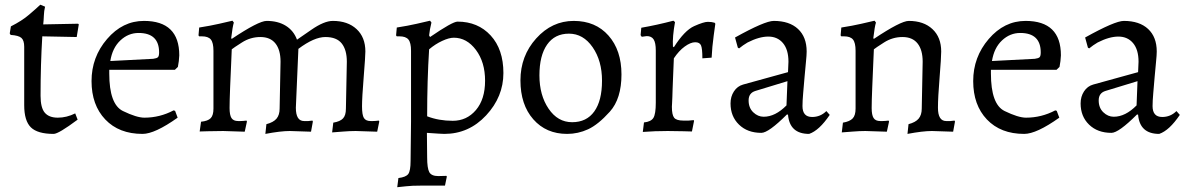

<svg xmlns="http://www.w3.org/2000/svg" viewBox="-20 -552 4998 809"><path d="M82 -108.9V-355Q82 -381.8 70.1 -392.3Q58.1 -402.8 24.9 -404.8L21 -411.1L25.9 -440.9Q73.2 -464.8 102.5 -490.2Q131.8 -515.1 149.9 -532.2L169.9 -523.9Q165.5 -505.9 164.8 -486.3Q164.1 -466.8 162.1 -449.2L309.1 -452.1L312 -449.2L303.2 -396L158.2 -398.9Q150.9 -279.3 150.9 -148.9Q150.9 -98.1 168.7 -77.1Q186.5 -56.2 223.6 -56.2Q260.7 -56.2 296.9 -74.2L307.1 -47.9Q226.6 12.2 206.1 12.2Q138.2 12.2 110.1 -15.4Q82 -43 82 -108.9Z M586.4 -463.9Q735.4 -463.9 735.4 -318.8Q734.4 -294.4 729.5 -270L716.8 -257.8H440.4V-242.2Q440.4 -112.3 498 -84.2Q555.7 -56.2 588.4 -56.2Q653.3 -56.2 711.4 -86.9L717.8 -85L728.5 -56.2Q632.3 12.2 580.6 12.2Q481.4 12.2 423.6 -48.6Q365.7 -109.4 365.7 -210.4Q365.7 -311.5 431.2 -387.7Q496.6 -463.9 586.4 -463.9ZM650.4 -331.1Q650.4 -413.1 564 -413.1Q520.5 -413.1 487.1 -381.6Q453.6 -350.1 444.8 -294.9L625.5 -304.2Q640.6 -306.2 645.5 -311Q650.4 -315.9 650.4 -331.1Z M1279.3 -42Q1281.7 -42 1296.4 -43.9L1298.3 -40L1290.5 2.9L1201.2 0Q1162.6 0 1098.1 12.2L1102.5 -28.8Q1132.3 -36.6 1145.3 -52.2Q1158.2 -67.9 1158.2 -94.2L1162.1 -292Q1162.1 -341.8 1140.6 -368.9Q1119.1 -396 1077.1 -396Q1035.2 -396 999.3 -373Q963.4 -350.1 956.5 -344.2Q955.6 -318.4 953.9 -282.2Q952.1 -246.1 949.7 -185.8Q947.3 -125.5 947.3 -96.7Q947.3 -67.4 955.3 -54.7Q963.4 -42 983.4 -42H993.7Q1003.9 -42 1018.6 -43.9L1020.5 -40L1011.2 2.9L920.4 0L855.5 1Q837.4 2 821.3 2L827.1 -39.1Q856 -42 867.7 -54Q879.4 -65.9 879.4 -94.2V-337.9Q879.4 -372.1 868.4 -385.5Q857.4 -398.9 830.6 -398.9H819.3L816.4 -402.8L819.3 -436Q866.7 -443.4 902.8 -451.7Q938.5 -460 959.5 -464.8L965.3 -457Q960 -440.4 954.1 -391.1L956.5 -388.2Q1069.8 -463.9 1103.5 -463.9Q1151.4 -463.9 1184.3 -443.4Q1217.3 -422.9 1231.4 -384.8Q1237.3 -388.7 1291.5 -426.3Q1345.7 -463.9 1382.3 -463.9Q1445.3 -463.9 1482.4 -429.4Q1519.5 -395 1519.5 -335Q1519.5 -315.4 1512.5 -228Q1505.4 -140.6 1505.4 -104Q1505.4 -67.4 1513.4 -54.7Q1521.5 -42 1541.5 -42H1551.8Q1562.5 -42 1576.2 -43.9L1578.1 -40L1569.3 2.9L1478.5 0Q1454.1 0 1424.8 2.4Q1395.5 4.9 1379.4 5.9L1384.3 -35.2Q1413.1 -40 1425.3 -53Q1437.5 -65.9 1437.5 -94.2L1441.4 -292Q1441.4 -341.8 1419.9 -368.9Q1398.4 -396 1351.1 -396Q1303.7 -396 1237.3 -346.2L1226.6 -98.1Q1226.6 -42 1261.2 -42Z M1892.1 -393.1Q1872.1 -393.1 1843 -379.6Q1814 -366.2 1788.1 -344.2Q1779.8 -213.4 1779.8 -62Q1828.6 -43 1887.7 -43Q1946.8 -43 1985.4 -88.4Q2023.9 -133.8 2023.9 -211.9Q2023.9 -290 1985.4 -341.6Q1946.8 -393.1 1892.1 -393.1ZM1759.8 230Q1713.4 230 1690.9 232.9Q1668.9 235.8 1653.8 236.8L1658.7 198.2Q1690.9 194.3 1700.4 180.9Q1710 167.5 1710 126L1711.9 -40V-337.9Q1711.9 -372.1 1700.9 -385.5Q1689.9 -398.9 1663.1 -398.9H1651.9L1648.9 -402.8L1651.9 -436Q1699.2 -443.4 1735.4 -451.7Q1771 -460 1792 -464.8L1797.9 -457Q1790.5 -427.2 1788.1 -402.8L1792 -396Q1886.7 -460.9 1907.7 -460.9Q1993.7 -460.9 2047.4 -402.6Q2101.1 -344.2 2101.1 -244.1Q2101.1 -144 2028.3 -65.9Q1955.6 12.2 1852.1 12.2Q1840.3 12.2 1778.8 7.8L1779.8 110.8Q1779.8 156.7 1788.8 173.3Q1797.9 189.9 1826.7 189.9L1860.8 189L1862.8 191.9L1855 230Z M2390.6 -37.1Q2451.7 -37.1 2484.1 -82.5Q2516.6 -127.9 2516.6 -211.9Q2516.6 -295.9 2477.1 -353Q2437.5 -410.2 2377.4 -410.2Q2317.4 -410.2 2285.2 -364Q2252.9 -317.9 2252.9 -234.4Q2252.9 -150.9 2291.5 -94Q2330.1 -37.1 2390.6 -37.1ZM2369.6 12.2Q2281.2 12.2 2227.1 -49.3Q2172.9 -110.8 2172.9 -213.4Q2172.9 -316.4 2239.3 -390.1Q2305.7 -463.9 2397.5 -463.9Q2489.3 -463.9 2543.9 -402.1Q2598.6 -340.3 2598.6 -238.3Q2598.6 -136.2 2549.6 -81.5Q2500.5 -26.9 2458 -7.3Q2415.5 12.2 2369.6 12.2Z M2881.3 -43.9Q2884.8 -43.9 2903.3 -45.9L2904.3 -42L2895.5 2Q2877.4 2 2859.4 1L2793.5 0Q2739.3 0 2688.5 3.9L2693.4 -36.1Q2723.1 -39.1 2733.2 -55.4Q2743.2 -71.8 2743.2 -119.1V-338.9Q2743.2 -372.1 2734.1 -386Q2725.1 -399.9 2705.1 -399.9L2684.1 -397L2679.2 -403.8L2682.1 -435.1Q2747.1 -446.3 2817.4 -464.8L2824.2 -459Q2813 -397.5 2815.4 -356L2819.3 -353Q2864.3 -423.8 2904.8 -441.9Q2945.3 -460 2962.4 -460Q2979.5 -460 2991.2 -456.1L2994.1 -452.1L2987.3 -402.8Q2980.5 -353.5 2978.5 -309.1L2939.5 -306.2Q2939.5 -347.2 2933.8 -360.6Q2928.2 -374 2909.2 -374Q2890.1 -374 2865.2 -356Q2840.3 -337.9 2819.3 -306.2Q2817.4 -254.4 2815.9 -224.1Q2814.5 -193.8 2814 -176Q2813.5 -158.2 2813 -143.1Q2812.5 -127.9 2811.8 -116.9Q2811 -106 2811 -102.1Q2811 -67.9 2820.6 -55.9Q2830.1 -43.9 2859.4 -43.9Z M3197.8 -60.1Q3246.6 -60.1 3293.9 -107.9L3297.9 -210L3163.1 -168.9Q3134.3 -160.2 3134.3 -128.9Q3134.3 -97.7 3153.8 -78.9Q3173.3 -60.1 3197.8 -60.1ZM3188 7.8Q3129.4 7.8 3093.8 -26.9Q3058.1 -61.5 3058.1 -116.2Q3058.1 -145 3072.5 -167Q3086.9 -189 3111.3 -195.8L3300.3 -248L3302.2 -292Q3302.2 -342.8 3279.1 -370.4Q3255.9 -397.9 3217.3 -397.9Q3178.7 -397.9 3129.9 -373Q3110.8 -361.8 3094.2 -348.1L3088.9 -351.1L3077.1 -394Q3202.6 -463.9 3240.2 -463.9Q3306.2 -463.9 3342.5 -429.9Q3378.9 -396 3378.9 -335Q3378.9 -320.8 3376 -292Q3373 -263.2 3370.1 -228.5Q3367.2 -193.8 3364.3 -160.4Q3361.3 -127 3361.3 -105Q3361.3 -59.1 3401.9 -59.1Q3437 -59.1 3461.9 -84L3476.1 -67.9Q3431.6 -2 3389.2 12.2Q3307.1 12.2 3300.3 -68.8L3295.9 -69.8Q3218.3 7.8 3188 7.8Z M3984.9 -42Q3987.3 -42 4002 -43.9L4003.9 -40L3996.1 2.9L3906.7 0Q3868.2 0 3803.7 12.2L3808.1 -28.8Q3837.9 -36.6 3850.8 -52.2Q3863.8 -67.9 3863.8 -94.2L3867.7 -292Q3867.7 -341.8 3846.2 -368.9Q3824.7 -396 3782.7 -396Q3740.7 -396 3704.8 -373Q3668.9 -350.1 3662.1 -344.2Q3661.1 -318.4 3659.4 -282.2Q3657.7 -246.1 3655.3 -185.8Q3652.8 -125.5 3652.8 -96.7Q3652.8 -67.4 3660.9 -54.7Q3668.9 -42 3689 -42H3699.2Q3709.5 -42 3724.1 -43.9L3726.1 -40L3716.8 2.9L3626 0Q3602.1 0 3572.8 2.4Q3543.5 4.9 3526.9 5.9L3531.7 -35.2Q3560.5 -40 3572.8 -53Q3585 -65.9 3585 -94.2V-337.9Q3585 -372.1 3574 -385.5Q3563 -398.9 3536.1 -398.9H3524.9L3522 -402.8L3524.9 -436Q3572.3 -443.4 3608.4 -451.7Q3644 -460 3665 -464.8L3670.9 -457Q3665.5 -440.4 3659.7 -391.1L3662.1 -388.2Q3775.4 -463.9 3809.1 -463.9Q3872.1 -463.9 3908.9 -429.4Q3945.8 -395 3945.8 -335Q3945.8 -309.6 3939 -225.1Q3932.1 -140.6 3932.1 -98.1Q3932.1 -42 3966.8 -42Z M4301.3 -463.9Q4450.2 -463.9 4450.2 -318.8Q4449.2 -294.4 4444.3 -270L4431.6 -257.8H4155.3V-242.2Q4155.3 -112.3 4212.9 -84.2Q4270.5 -56.2 4303.2 -56.2Q4368.2 -56.2 4426.3 -86.9L4432.6 -85L4443.4 -56.2Q4347.2 12.2 4295.4 12.2Q4196.3 12.2 4138.4 -48.6Q4080.6 -109.4 4080.6 -210.4Q4080.6 -311.5 4146 -387.7Q4211.4 -463.9 4301.3 -463.9ZM4365.2 -331.1Q4365.2 -413.1 4278.8 -413.1Q4235.4 -413.1 4201.9 -381.6Q4168.5 -350.1 4159.7 -294.9L4340.3 -304.2Q4355.5 -306.2 4360.4 -311Q4365.2 -315.9 4365.2 -331.1Z M4672.9 -60.1Q4721.7 -60.1 4769 -107.9L4772.9 -210L4638.2 -168.9Q4609.4 -160.2 4609.4 -128.9Q4609.4 -97.7 4628.9 -78.9Q4648.4 -60.1 4672.9 -60.1ZM4663.1 7.8Q4604.5 7.8 4568.8 -26.9Q4533.2 -61.5 4533.2 -116.2Q4533.2 -145 4547.6 -167Q4562 -189 4586.4 -195.8L4775.4 -248L4777.3 -292Q4777.3 -342.8 4754.2 -370.4Q4731 -397.9 4692.4 -397.9Q4653.8 -397.9 4605 -373Q4585.9 -361.8 4569.3 -348.1L4564 -351.1L4552.2 -394Q4677.7 -463.9 4715.3 -463.9Q4781.2 -463.9 4817.6 -429.9Q4854 -396 4854 -335Q4854 -320.8 4851.1 -292Q4848.1 -263.2 4845.2 -228.5Q4842.3 -193.8 4839.4 -160.4Q4836.4 -127 4836.4 -105Q4836.4 -59.1 4877 -59.1Q4912.1 -59.1 4937 -84L4951.2 -67.9Q4906.7 -2 4864.3 12.2Q4782.2 12.2 4775.4 -68.8L4771 -69.8Q4693.4 7.8 4663.1 7.8Z"/></svg>

Font: Alegreya-Regular
Style: Regular
Weight: 400
Designer: Juan Pablo del Peral
Foundry: Juan Pablo del Peral
Version: Version 1.003